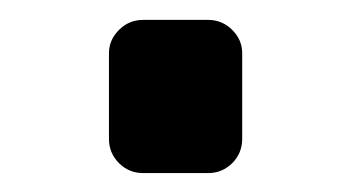

<svg xmlns="http://www.w3.org/2000/svg" viewBox="-20 -412 354 197"><path d="M127 -234.4Q112.3 -234.4 102.1 -244.6Q91.8 -254.9 91.8 -269.5V-357.4Q91.8 -371.1 102.1 -381.3Q112.3 -391.6 127 -391.6H193.4Q208 -391.6 218.3 -381.3Q228.5 -371.1 228.5 -357.4V-269.5Q228.5 -254.9 218.3 -244.6Q208 -234.4 193.4 -234.4Z"/></svg>

Font: Gen Jyuu GothicL Medium
Style: Regular
Weight: 500
Designer: [Source Han Sans]
Ryoko NISHIZUKA  (kana & ideographs); Paul D. Hunt (Latin, Greek & Cyrillic); Wenlong ZHANG  (bopomofo
Version: Version 1.002.20150607